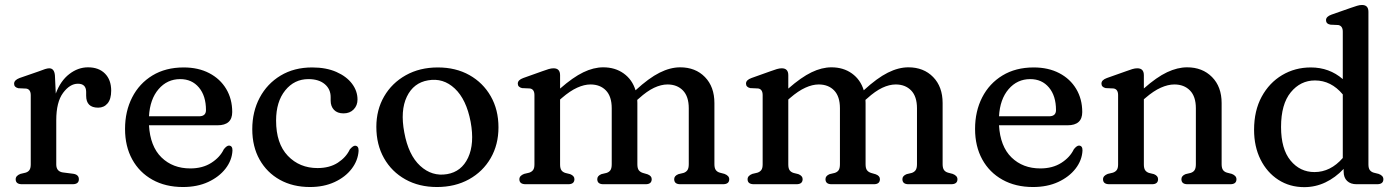

<svg xmlns="http://www.w3.org/2000/svg" viewBox="-20 -758 5746 790"><path d="M206 -447.5 209.5 -373Q229 -425.5 265 -453.2Q301 -481 342 -481Q386.5 -481 412 -455.2Q437.5 -429.5 437.5 -385Q437.5 -350.5 422.8 -332.8Q408 -315 384 -315Q334.5 -315 334.5 -364V-380.5Q334 -413.5 300.5 -413.5Q267.5 -413.5 239.5 -375.8Q211.5 -338 211.5 -263.5V-81.5Q211.5 -52.5 238.5 -48.5L281.5 -43Q304.5 -39.5 304.5 -20.5Q304.5 0 278.5 0H70.5Q44.5 0 44.5 -20.5Q44.5 -35 64 -42.5L85 -47.5Q95.5 -50.5 101 -58.2Q106.5 -66 106.5 -81.5V-366Q106.5 -390.5 88 -393.5L55.5 -395Q38 -399 38 -413.5Q38 -428.5 60.5 -437L138.5 -464Q155 -470.5 165.5 -473.8Q176 -477 182.5 -477Q203.5 -477 206 -447.5Z M935.5 -297Q935.5 -242.5 875 -242.5H593Q598 -155.5 644.5 -110.2Q691 -65 763 -65Q813.5 -65 849.2 -87.8Q885 -110.5 901 -144Q913 -159 922 -159Q937 -158.5 936.5 -138.5Q934.5 -98.5 908 -64.2Q881.5 -30 836.5 -9.2Q791.5 11.5 733 11.5Q661 11.5 607.2 -18.5Q553.5 -48.5 524 -102.2Q494.5 -156 494.5 -227.5Q494.5 -300 523.8 -357.2Q553 -414.5 607.2 -447.5Q661.5 -480.5 736 -480.5Q796 -480.5 841 -457Q886 -433.5 910.8 -392Q935.5 -350.5 935.5 -297ZM721.5 -432.5Q668 -432.5 632.5 -391.2Q597 -350 593 -279.5H799Q827.5 -279.5 827.5 -305Q827.5 -363.5 798.5 -398Q769.5 -432.5 721.5 -432.5Z M1451 -348.5Q1451 -324 1435.2 -307.8Q1419.5 -291.5 1393.5 -291.5Q1368 -291.5 1354.2 -306Q1340.5 -320.5 1340.5 -344V-358.5Q1340.5 -391.5 1316 -412Q1291.5 -432.5 1249 -432.5Q1191 -432.5 1153.5 -386Q1116 -339.5 1116 -262Q1116 -167.5 1164.2 -117Q1212.5 -66.5 1286.5 -66.5Q1336 -66.5 1370 -88.5Q1404 -110.5 1419.5 -143.5Q1432.5 -158.5 1441 -158.5Q1456 -158 1455.5 -137.5Q1453 -97.5 1427 -63.5Q1401 -29.5 1356.8 -9Q1312.5 11.5 1255.5 11.5Q1185 11.5 1131.5 -18.2Q1078 -48 1048 -101.5Q1018 -155 1018 -226.5Q1018 -298.5 1048.5 -356Q1079 -413.5 1134.5 -447Q1190 -480.5 1264.5 -480.5Q1322 -480.5 1364 -462Q1406 -443.5 1428.5 -413.5Q1451 -383.5 1451 -348.5Z M1781.5 -480.5Q1855.5 -480.5 1911.5 -449Q1967.5 -417.5 1999.2 -362Q2031 -306.5 2031 -234Q2031 -163 1999 -107.5Q1967 -52 1909.8 -20.2Q1852.5 11.5 1778 11.5Q1704 11.5 1647.8 -20Q1591.5 -51.5 1560 -107.2Q1528.5 -163 1528.5 -236Q1528.5 -306 1560.5 -361.2Q1592.5 -416.5 1649.8 -448.5Q1707 -480.5 1781.5 -480.5ZM1819.5 -41.5Q1879 -51.5 1906 -109.2Q1933 -167 1916.5 -256.5Q1899 -349 1851.2 -393.8Q1803.5 -438.5 1741.5 -427.5Q1681.5 -417.5 1654 -360.2Q1626.5 -303 1643.5 -213Q1660.5 -120 1709 -75.5Q1757.5 -31 1819.5 -41.5Z M2284.5 -448.5V-393.5Q2337.5 -440 2380 -460.5Q2422.5 -481 2462 -481Q2511 -481 2546.2 -455.8Q2581.5 -430.5 2595 -386.5Q2650 -437 2694 -459Q2738 -481 2778.5 -481Q2841.5 -481 2880.5 -441Q2919.5 -401 2919.5 -334V-82.5Q2919.5 -66.5 2925.2 -58.5Q2931 -50.5 2942 -47.5L2961 -42.5Q2980.5 -35 2980.5 -20.5Q2980.5 0 2954.5 0H2779Q2754 0 2754 -21Q2754 -34.5 2771.5 -41.5L2792.5 -46.5Q2803 -50 2808.5 -58Q2814 -66 2814 -82.5V-312.5Q2814 -361 2790 -385.8Q2766 -410.5 2726.5 -410.5Q2700.5 -410.5 2671.2 -396.8Q2642 -383 2609 -353L2602 -347Q2602.5 -340.5 2602.5 -334V-82.5Q2602.5 -65.5 2608.2 -57.8Q2614 -50 2625 -46.5L2644 -41Q2661.5 -34.5 2661.5 -21Q2661.5 0 2636.5 0H2462.5Q2437.5 0 2437.5 -21Q2437.5 -34.5 2454.5 -41.5L2475.5 -46.5Q2486.5 -50 2491.8 -58Q2497 -66 2497 -82.5V-312.5Q2497 -361 2473.2 -385.8Q2449.5 -410.5 2409.5 -410.5Q2384 -410.5 2354.8 -397.2Q2325.5 -384 2292 -355L2284.5 -348.5V-81.5Q2284.5 -65.5 2289.8 -57.8Q2295 -50 2306 -46.5L2326 -41.5Q2343.5 -34.5 2343.5 -21Q2343.5 0 2318 0H2143Q2117 0 2117 -20.5Q2117 -35 2136.5 -42.5L2157.5 -47.5Q2168 -51 2173.5 -58.5Q2179 -66 2179 -81.5V-366.5Q2179 -391 2160.5 -394L2128 -395.5Q2110.5 -399.5 2110.5 -414Q2110.5 -429 2133 -437L2211.5 -465Q2226.5 -470.5 2237.5 -473.8Q2248.5 -477 2257.5 -477Q2284.5 -477 2284.5 -448.5Z M3223.5 -448.5V-393.5Q3276.5 -440 3319 -460.5Q3361.5 -481 3401 -481Q3450 -481 3485.2 -455.8Q3520.5 -430.5 3534 -386.5Q3589 -437 3633 -459Q3677 -481 3717.5 -481Q3780.5 -481 3819.5 -441Q3858.5 -401 3858.5 -334V-82.5Q3858.5 -66.5 3864.2 -58.5Q3870 -50.5 3881 -47.5L3900 -42.5Q3919.5 -35 3919.5 -20.5Q3919.5 0 3893.5 0H3718Q3693 0 3693 -21Q3693 -34.5 3710.5 -41.5L3731.5 -46.5Q3742 -50 3747.5 -58Q3753 -66 3753 -82.5V-312.5Q3753 -361 3729 -385.8Q3705 -410.5 3665.5 -410.5Q3639.5 -410.5 3610.2 -396.8Q3581 -383 3548 -353L3541 -347Q3541.5 -340.5 3541.5 -334V-82.5Q3541.5 -65.5 3547.2 -57.8Q3553 -50 3564 -46.5L3583 -41Q3600.5 -34.5 3600.5 -21Q3600.5 0 3575.5 0H3401.5Q3376.5 0 3376.5 -21Q3376.5 -34.5 3393.5 -41.5L3414.5 -46.5Q3425.5 -50 3430.8 -58Q3436 -66 3436 -82.5V-312.5Q3436 -361 3412.2 -385.8Q3388.5 -410.5 3348.5 -410.5Q3323 -410.5 3293.8 -397.2Q3264.5 -384 3231 -355L3223.5 -348.5V-81.5Q3223.5 -65.5 3228.8 -57.8Q3234 -50 3245 -46.5L3265 -41.5Q3282.5 -34.5 3282.5 -21Q3282.5 0 3257 0H3082Q3056 0 3056 -20.5Q3056 -35 3075.5 -42.5L3096.5 -47.5Q3107 -51 3112.5 -58.5Q3118 -66 3118 -81.5V-366.5Q3118 -391 3099.5 -394L3067 -395.5Q3049.5 -399.5 3049.5 -414Q3049.5 -429 3072 -437L3150.5 -465Q3165.5 -470.5 3176.5 -473.8Q3187.5 -477 3196.5 -477Q3223.5 -477 3223.5 -448.5Z M4433 -297Q4433 -242.5 4372.5 -242.5H4090.5Q4095.5 -155.5 4142 -110.2Q4188.5 -65 4260.5 -65Q4311 -65 4346.8 -87.8Q4382.5 -110.5 4398.5 -144Q4410.5 -159 4419.5 -159Q4434.5 -158.5 4434 -138.5Q4432 -98.5 4405.5 -64.2Q4379 -30 4334 -9.2Q4289 11.5 4230.5 11.5Q4158.5 11.5 4104.8 -18.5Q4051 -48.5 4021.5 -102.2Q3992 -156 3992 -227.5Q3992 -300 4021.2 -357.2Q4050.5 -414.5 4104.8 -447.5Q4159 -480.5 4233.5 -480.5Q4293.5 -480.5 4338.5 -457Q4383.5 -433.5 4408.2 -392Q4433 -350.5 4433 -297ZM4219 -432.5Q4165.5 -432.5 4130 -391.2Q4094.5 -350 4090.5 -279.5H4296.5Q4325 -279.5 4325 -305Q4325 -363.5 4296 -398Q4267 -432.5 4219 -432.5Z M4686.5 -448.5V-394Q4739 -440.5 4782 -460.8Q4825 -481 4864.5 -481Q4927.5 -481 4967 -441Q5006.5 -401 5006.5 -334V-82.5Q5006.5 -66.5 5012.2 -58.5Q5018 -50.5 5029 -47.5L5048.5 -42.5Q5067.5 -35 5067.5 -20.5Q5067.5 0 5042 0H4866Q4841 0 4841 -21Q4841 -34.5 4858 -41.5L4879 -46.5Q4890 -50 4895.2 -58Q4900.5 -66 4900.5 -82.5V-312.5Q4900.5 -361 4876.2 -385.8Q4852 -410.5 4812 -410.5Q4786 -410.5 4756.2 -397.2Q4726.5 -384 4693 -355L4686.5 -349.5V-81.5Q4686.5 -65.5 4691.8 -57.8Q4697 -50 4707.5 -46.5L4728 -41.5Q4745 -34.5 4745 -21Q4745 0 4720 0H4544.5Q4518.5 0 4518.5 -20.5Q4518.5 -35 4538 -42.5L4559 -47.5Q4569.5 -51 4575 -58.5Q4580.5 -66 4580.5 -81.5V-366.5Q4580.5 -391 4562 -394L4529.5 -395.5Q4512 -399.5 4512 -414Q4512 -429 4534.5 -437L4613.5 -465Q4628.5 -470.5 4639.2 -473.8Q4650 -477 4659.5 -477Q4686.5 -477 4686.5 -448.5Z M5140 -224Q5140 -302.5 5171.2 -360Q5202.5 -417.5 5255.5 -449Q5308.5 -480.5 5373.5 -480.5Q5449.5 -480.5 5505 -432.5V-627.5Q5505 -651.5 5486.5 -655L5454 -656.5Q5436 -660 5436 -675Q5436 -690 5459 -698L5537.5 -725.5Q5553 -731 5563.8 -734.2Q5574.5 -737.5 5584 -737.5Q5610.5 -737.5 5610.5 -709.5V-81.5Q5610.5 -66 5616.2 -58.2Q5622 -50.5 5632.5 -47.5L5652.5 -42.5Q5672 -35.5 5672 -20.5Q5672 0 5646 0H5561.5Q5537 0 5522.8 -13.5Q5508.5 -27 5508.5 -52.5V-63Q5474.5 -27 5433.5 -7.5Q5392.5 12 5346.5 12Q5286.5 12 5239.8 -18.2Q5193 -48.5 5166.5 -101.8Q5140 -155 5140 -224ZM5251 -235.5Q5251 -145 5290 -97.5Q5329 -50 5388.5 -50Q5454.5 -50 5505 -108V-369.5Q5457 -427 5390.5 -427Q5331 -427 5291 -378.2Q5251 -329.5 5251 -235.5Z"/></svg>

Font: Fraunces 9pt Soft
Style: Regular
Weight: 400
Version: Version 1.000;[0bf87f6ff]